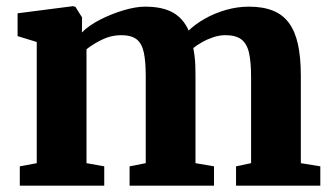

<svg xmlns="http://www.w3.org/2000/svg" viewBox="-20 -586 1044 606"><path d="M42.5 0V-61L96 -71V-453.5L35.5 -472V-544L210 -566.5L218 -564.5L239 -531L238.5 -483.5Q260.5 -506 296.5 -524.2Q332.5 -542.5 370.8 -553.8Q409 -565 438 -565Q492.5 -565 525.5 -546.5Q558.5 -528 575.5 -489.5Q596.5 -510 627 -527.2Q657.5 -544.5 693.5 -554.8Q729.5 -565 765.5 -565Q810 -565 841.2 -552.5Q872.5 -540 892 -513.5Q911.5 -487 920.5 -445.8Q929.5 -404.5 929.5 -346.5V-71L991 -61V0H725V-61L772.5 -71V-342.5Q772.5 -390.5 765.8 -419.8Q759 -449 741.2 -462Q723.5 -475 691.5 -475Q673 -475 654 -468.8Q635 -462.5 618.5 -453.2Q602 -444 590 -434.5Q592.5 -422 594.2 -408Q596 -394 596.5 -378.5Q597 -363 597 -346.5V-71L655.5 -61V0H389V-61L440 -71V-345.5Q440 -392.5 433.8 -421Q427.5 -449.5 410.8 -462.2Q394 -475 362 -475Q330.5 -475 301.2 -460.5Q272 -446 253 -430.5V-71L309 -61V0Z"/></svg>

Font: Merriweather 24pt ExtraBold
Style: Regular
Weight: 800
Version: Version 2.100